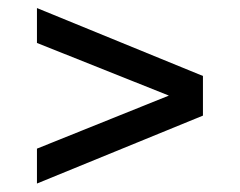

<svg xmlns="http://www.w3.org/2000/svg" viewBox="-20 -612 581 465"><path d="M69.5 -592.5 471.5 -428V-332L69.5 -167.5V-252L389 -380.5L69.5 -508Z"/></svg>

Font: Encode Sans Medium
Style: Regular
Weight: 500
Designer: Multiple Designers
Foundry: Impallari Type
Version: Version 2.000